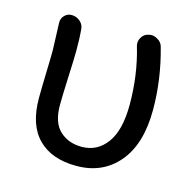

<svg xmlns="http://www.w3.org/2000/svg" viewBox="-87 -636 743 738"><g transform="rotate(15 284.0 -267.5)"><path d="M278.3 12.7Q179.7 12.7 126 -41.5Q72.3 -95.7 72.3 -202.1Q72.3 -234.4 74.2 -298.3Q76.2 -362.3 76.2 -393.6L72.3 -502.9Q72.3 -518.6 82 -529.3Q93.8 -543 111.3 -543Q130.9 -543 145.5 -530.3Q160.2 -517.6 161.1 -499Q164.1 -468.8 164.1 -416Q164.1 -386.7 160.6 -308.6Q157.2 -230.5 157.2 -196.3Q157.2 -127.9 191.4 -95.7Q225.6 -63.5 279.3 -63.5Q340.8 -63.5 378.4 -114.7Q416 -166 416 -267.6Q416 -385.7 384.8 -491.2Q382.8 -498 382.8 -503.9Q382.8 -515.6 388.7 -525.4Q397.5 -542 415 -545.9Q421.9 -547.9 427.7 -547.9Q440.4 -547.9 451.2 -541Q468.8 -532.2 473.6 -513.7Q507.8 -392.6 507.8 -271.5Q507.8 -135.7 445.3 -61.5Q382.8 12.7 278.3 12.7Z"/></g></svg>

Font: irohamaru Regular
Style: Regular
Weight: 400
Designer: [Source Han Sans]
Ryoko NISHIZUKA  (kana & ideographs); Paul D. Hunt (Latin, Greek & Cyrillic); Wenlong ZHANG  (bopomofo
Version: Version 1.00